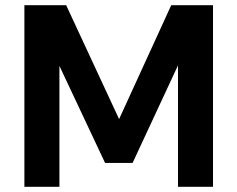

<svg xmlns="http://www.w3.org/2000/svg" viewBox="-20 -720 915 740"><path d="M74 0V-700H235L439 -261L640 -700H801V0H666V-468L491 -92H385L209 -466V0Z"/></svg>

Font: DM Sans 9pt
Style: Bold
Weight: 700
Designer: Colophon Foundry, Jonny Pinhorn
Foundry: Colophon Foundry
Version: Version 4.004;gftools[0.9.30]